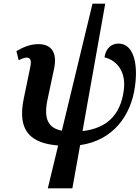

<svg xmlns="http://www.w3.org/2000/svg" viewBox="-20 -780 756 1040"><path d="M239 240H372L414 6C592 -19 690 -154 711 -311C730 -444 699 -544 622 -544C585 -544 553 -520 546 -469C593 -460 668 -410 650 -287C632 -159 560 -85 427 -70L550 -760H481L315 -72C244 -86 215 -132 237 -239L273 -408C292 -500 255 -541 188 -541C141 -541 101 -522 69 -503L81 -454C96 -461 112 -468 124 -468C144 -468 153 -455 143 -412L109 -248C72 -71 145 -4 295 8Z"/></svg>

Font: Noto Serif SemiBold
Style: Italic
Weight: 600
Italic angle: -12°
Designer: Monotype Design Team
Foundry: Monotype Imaging Inc.
Version: Version 2.014